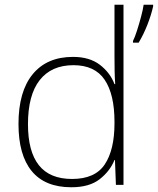

<svg xmlns="http://www.w3.org/2000/svg" viewBox="-20 -873 666 810"><path d="M281 -83Q170 -83 114 -151Q58 -219 58 -350Q58 -487 118 -560Q178 -633 288 -633Q358 -633 401.5 -599.5Q445 -566 463 -518H466Q464 -547 463.5 -577.5Q463 -608 463 -637V-853H501V-93H469L465 -198H463Q444 -151 400.5 -117Q357 -83 281 -83ZM284 -118Q381 -118 422 -179.5Q463 -241 463 -353V-359Q463 -475 421.5 -536.5Q380 -598 290 -598Q197 -598 147.5 -535Q98 -472 98 -349Q98 -234 144 -176Q190 -118 284 -118ZM626 -846Q618 -810 602 -769Q586 -728 565 -693H541V-700Q549 -716 558 -744Q567 -772 575 -802Q583 -832 586 -853H626Z"/></svg>

Font: Noto Sans Telugu UI ExtraLight
Style: Regular
Weight: 200
Designer: Jelle Bosma - Monotype Design Team
Foundry: Monotype Imaging Inc.
Version: Version 2.005; ttfautohint (v1.8.4.7-5d5b)